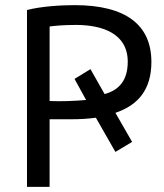

<svg xmlns="http://www.w3.org/2000/svg" viewBox="-20 -723 640 747"><path d="M270 -703C470 -703 569 -626 569 -482C569 -375 518 -314 429 -284L494 -171L429 -132L353 -265C324 -261 292 -259 259 -259H173V4H85V-684C139 -698 214 -703 270 -703ZM270 -416 332 -454 387 -357C445 -373 477 -412 477 -483C477 -595 374 -626 276 -626C229 -626 197 -623 173 -620V-330C219 -328 269 -330 315 -334Z"/></svg>

Font: Repo Regular
Style: Regular
Weight: 400
Designer: Stefan Peev
Foundry: Context Ltd
Version: Version 1.502